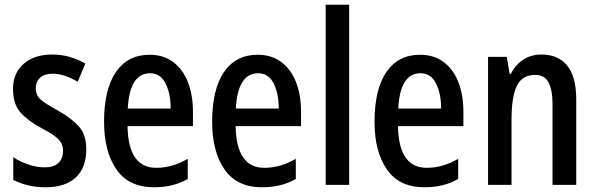

<svg xmlns="http://www.w3.org/2000/svg" viewBox="-20 -780 2514 810"><path d="M344 -150Q344 -72 299.5 -31Q255 10 173 10Q131 10 97 1.5Q63 -7 36 -21V-117Q62 -99 98 -86.5Q134 -74 169 -74Q207 -74 226.5 -92.5Q246 -111 246 -144Q246 -172 227 -192Q208 -212 154 -240Q98 -270 66.5 -305.5Q35 -341 35 -405Q35 -472 80 -511Q125 -550 200 -550Q239 -550 273.5 -540Q308 -530 340 -512L308 -435Q283 -450 256 -459.5Q229 -469 201 -469Q168 -469 149.5 -452.5Q131 -436 131 -408Q131 -379 150.5 -361Q170 -343 224 -314Q279 -283 311.5 -248Q344 -213 344 -150Z M611 -549Q670 -549 711 -518Q752 -487 773 -433Q794 -379 794 -308V-248H518Q521 -72 639 -72Q707 -72 772 -110V-25Q740 -7 705.5 1.5Q671 10 629 10Q523 10 471 -65.5Q419 -141 419 -266Q419 -403 469 -476Q519 -549 611 -549ZM613 -471Q527 -471 519 -322H700Q700 -385 678.5 -428Q657 -471 613 -471Z M1067 -549Q1126 -549 1167 -518Q1208 -487 1229 -433Q1250 -379 1250 -308V-248H974Q977 -72 1095 -72Q1163 -72 1228 -110V-25Q1196 -7 1161.5 1.5Q1127 10 1085 10Q979 10 927 -65.5Q875 -141 875 -266Q875 -403 925 -476Q975 -549 1067 -549ZM1069 -471Q983 -471 975 -322H1156Q1156 -385 1134.5 -428Q1113 -471 1069 -471Z M1453 0H1354V-760H1453Z M1752 -549Q1811 -549 1852 -518Q1893 -487 1914 -433Q1935 -379 1935 -308V-248H1659Q1662 -72 1780 -72Q1848 -72 1913 -110V-25Q1881 -7 1846.5 1.5Q1812 10 1770 10Q1664 10 1612 -65.5Q1560 -141 1560 -266Q1560 -403 1610 -476Q1660 -549 1752 -549ZM1754 -471Q1668 -471 1660 -322H1841Q1841 -385 1819.5 -428Q1798 -471 1754 -471Z M2264 -550Q2335 -550 2373 -503Q2411 -456 2411 -360V0H2311V-339Q2311 -401 2294 -432.5Q2277 -464 2238 -464Q2183 -464 2160.5 -418Q2138 -372 2138 -274V0H2039V-540H2118L2130 -468H2135Q2155 -508 2188.5 -529Q2222 -550 2264 -550Z"/></svg>

Font: Avrile Sans Condensed Medium
Style: Regular
Weight: 500
Width: 3
Designer: Monotype Design Team
Foundry: Monotype Imaging Inc.
Version: Version 2.001;September 10, 2019;FontCreator 11.5.0.2425 64-